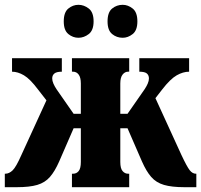

<svg xmlns="http://www.w3.org/2000/svg" viewBox="-20 -778 836 798"><path d="M0 0V-56H2Q18 -56 32.5 -70Q47 -84 69 -134L173 -361L138 -406Q105 -450 79.5 -465Q54 -480 30 -480V-536H237V-480Q215 -480 206 -472.5Q197 -465 197 -452Q197 -442 202 -430.5Q207 -419 215 -407L286 -305H316V-431Q316 -456 307 -468Q298 -480 284 -480H279V-536H517V-480H512Q499 -480 489.5 -468Q480 -456 480 -431V-305H510L581 -407Q589 -419 594 -430.5Q599 -442 599 -452Q599 -465 590.5 -472.5Q582 -480 559 -480V-536H766V-480Q741 -480 714.5 -465Q688 -450 654 -406L626 -370L734 -134Q757 -85 768.5 -70.5Q780 -56 794 -56H796V0H746Q694 0 661.5 -9.5Q629 -19 608.5 -42.5Q588 -66 570 -107L510 -245H480V-105Q480 -78 489.5 -67Q499 -56 512 -56H517V0H279V-56H284Q298 -56 307 -67Q316 -78 316 -105V-245H286L226 -107Q208 -66 187.5 -42.5Q167 -19 135 -9.5Q103 0 50 0ZM490 -621Q465 -621 446 -636.5Q427 -652 427 -689Q427 -727 446 -742.5Q465 -758 490 -758Q512 -758 531.5 -742.5Q551 -727 551 -689Q551 -652 531.5 -636.5Q512 -621 490 -621ZM306 -621Q283 -621 264 -636.5Q245 -652 245 -689Q245 -727 264 -742.5Q283 -758 306 -758Q329 -758 349 -742.5Q369 -727 369 -689Q369 -652 349 -636.5Q329 -621 306 -621Z"/></svg>

Font: Noto Serif ExtraCondensed Black
Style: Regular
Weight: 900
Width: 2
Designer: Monotype Design Team
Foundry: Monotype Imaging Inc.
Version: Version 2.015; ttfautohint (v1.8.4.7-5d5b)